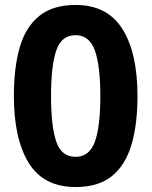

<svg xmlns="http://www.w3.org/2000/svg" viewBox="-20 -745 612 775"><path d="M535 -357Q535 -242.4 510.5 -160.2Q486 -78 431.5 -34Q377 10 285.2 10Q156 10 96 -87.3Q36 -184.6 36 -357.2Q36 -473 60 -555Q84 -637 139 -681Q194 -725 284.8 -725Q413 -725 474 -628.2Q535 -531.5 535 -357ZM186 -357.4Q186 -235 207 -173.5Q228 -112 284.9 -112Q341 -112 363 -173Q385 -234 385 -357.3Q385 -479 363 -541Q341 -603 284.9 -603Q228 -603 207 -541Q186 -479 186 -357.4Z"/></svg>

Font: Noto Sans Sundanese
Style: Regular
Weight: 400
Designer: Monotype Design Team (Regular), Sérgio L. Martins (other weights)
Foundry: Monotype Imaging Inc.
Version: Version 2.003